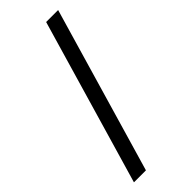

<svg xmlns="http://www.w3.org/2000/svg" viewBox="-275 -805 940 940"><g transform="rotate(-45 195.5 -334.5)"><path d="M28 95 279 -764H362L111 95Z"/></g></svg>

Font: Firefly Display
Style: Regular
Weight: 400
Designer: Colophon Foundry, Jonny Pinhorn
Foundry: Colophon Foundry
Version: Version 1.200; ttfautohint (v1.8.3)